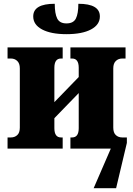

<svg xmlns="http://www.w3.org/2000/svg" viewBox="-20 -787 705 1017"><path d="M332 -606Q250 -606 203 -631Q156 -656 156 -700Q156 -767 270 -767Q270 -715 283 -689Q296 -663 332 -663Q369 -663 382 -689Q395 -715 395 -767Q509 -767 509 -700Q509 -656 462 -631Q415 -606 332 -606ZM20 0V-59H38Q58 -59 71.5 -71.5Q85 -84 85 -111V-425Q85 -451 71.5 -464Q58 -477 38 -477H20V-536H312V-477H303Q268 -477 268 -428V-246L397 -379V-428Q397 -477 362 -477H353V-536H645V-477H627Q607 -477 593.5 -464Q580 -451 580 -425V-111Q580 -84 593.5 -71.5Q607 -59 627 -59H652V-30L595 210H476L567 0H353V-59H362Q397 -59 397 -108V-294L268 -161V-108Q268 -59 303 -59H312V0Z"/></svg>

Font: Noto Serif SemiCondensed Black
Style: Regular
Weight: 900
Width: 4
Designer: Monotype Design Team
Foundry: Monotype Imaging Inc.
Version: Version 2.014; ttfautohint (v1.8.4.7-5d5b)